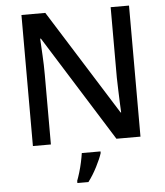

<svg xmlns="http://www.w3.org/2000/svg" viewBox="-61 -861 898 1042"><g transform="rotate(-5 388.0 -339.5)"><path d="M681 -93H550L189 -670H185Q187 -630 190 -578.5Q193 -527 193 -473V-93H95V-807H225L585 -233H588Q587 -254 585.5 -286Q584 -318 583 -354.5Q582 -391 581 -423V-807H681ZM458 -23Q449 6 426.5 50Q404 94 378 128H318V116Q325 98 333 71.5Q341 45 347 17Q353 -11 356 -32H458Z"/></g></svg>

Font: Noto Sans Telugu UI Medium
Style: Regular
Weight: 500
Designer: Jelle Bosma - Monotype Design Team
Foundry: Monotype Imaging Inc.
Version: Version 2.005; ttfautohint (v1.8.4.7-5d5b)